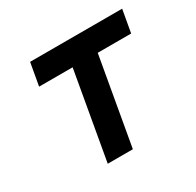

<svg xmlns="http://www.w3.org/2000/svg" viewBox="-125 -690 849 831"><g transform="rotate(-30 300.0 -275.0)"><path d="M266 -437.5H98.5L118.5 -550H578.5L558.5 -437.5H391.5L314.5 0H189Z"/></g></svg>

Font: JuliaMono ExtraBold
Style: Italic
Weight: 800
Italic angle: -9°
Monospace: yes
Designer: cormullion
Foundry: corm
Version: Version 0.057; ttfautohint (v1.8.4)